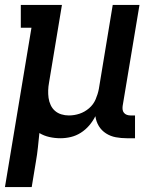

<svg xmlns="http://www.w3.org/2000/svg" viewBox="-21 -550 641 775"><path d="M-1 205 106 -438H63V-530H229L177 -217Q174 -201 173.5 -185.5Q173 -170 175 -155Q177 -140 183.5 -126Q190 -112 201 -102.5Q212 -93 226.5 -88.5Q241 -84 257 -84Q279 -84 300 -91Q321 -98 338.5 -113Q356 -128 365 -149Q374 -170 378 -191L434 -530H542L474 -122Q473 -114 474 -107Q475 -100 479.5 -94.5Q484 -89 491 -86.5Q498 -84 506 -84H524V8H491Q468 8 446.5 4Q425 0 407 -11.5Q389 -23 378 -41Q367 -59 364 -81Q354 -61 339 -43.5Q324 -26 305 -14Q286 -2 265 3Q244 8 223 8Q200 8 178 3Q156 -2 138 -13Q135 16 132 45Q129 74 124 102L107 205Z"/></svg>

Font: Iosevka Curly Slab SmBdEx
Style: Italic
Weight: 600
Width: 7
Italic angle: -9°
Monospace: yes
Designer: Belleve Invis
Foundry: Belleve Invis
Version: Version 11.1.0; ttfautohint (v1.8.3)